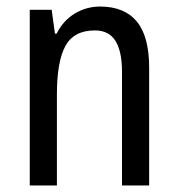

<svg xmlns="http://www.w3.org/2000/svg" viewBox="-20 -567 545 587"><path d="M286 -547Q360 -547 398 -501.5Q436 -456 436 -360V0H353V-347Q353 -410 333 -442Q313 -474 270 -474Q206 -474 180 -426.5Q154 -379 154 -279V0H71V-537H138L148 -464H153Q173 -504 208.5 -525.5Q244 -547 286 -547Z"/></svg>

Font: Noto Sans Thai Cond
Style: Regular
Weight: 400
Width: 3
Designer: Monotype Design Team
Foundry: Monotype Imaging Inc.
Version: Version 2.002; ttfautohint (v1.8.4.7-5d5b)